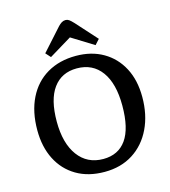

<svg xmlns="http://www.w3.org/2000/svg" viewBox="-135 -1048 1035 1169"><g transform="rotate(-15 382.5 -463.5)"><path d="M380 14Q277 14 202.5 -30Q128 -74 88 -153Q48 -232 48 -337Q48 -453 90 -538Q132 -623 209.5 -668.5Q287 -714 391 -714Q489 -714 562.5 -671.5Q636 -629 677 -551.5Q718 -474 718 -368Q718 -256 676.5 -169.5Q635 -83 559 -34.5Q483 14 380 14ZM392 -64Q487 -64 537 -134.5Q587 -205 587 -349Q587 -488 532 -563.5Q477 -639 377 -639Q281 -639 228.5 -567.5Q176 -496 176 -357Q176 -220 233.5 -142Q291 -64 392 -64ZM244 -746 216 -777 340 -915Q351 -927 362.5 -934Q374 -941 387 -941Q399 -941 409 -934Q419 -927 435 -910L554 -778L525 -746L386 -832Z"/></g></svg>

Font: Literata Medium
Style: Regular
Weight: 500
Designer: Latin by Veronika Burian and Jose Scaglione. Greek by Irene Vlachou. Cyrillic by Vera Evstafieva.
Foundry: TypeTogether
Version: Version 3.103; ttfautohint (v1.8.4.7-5d5b);gftools[0.9.29]